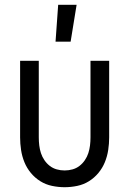

<svg xmlns="http://www.w3.org/2000/svg" viewBox="-20 -774 540 802"><path d="M250 8Q224 8 197.5 2.5Q171 -3 148.5 -17Q126 -31 109 -51.5Q92 -72 82 -96.5Q72 -121 68 -147.5Q64 -174 64 -200V-520H142V-200Q142 -183 144 -166.5Q146 -150 151 -134.5Q156 -119 165.5 -105Q175 -91 188 -81Q201 -71 217 -66.5Q233 -62 250 -62Q267 -62 283 -66.5Q299 -71 312 -81Q325 -91 334.5 -105Q344 -119 349 -134.5Q354 -150 356 -166.5Q358 -183 358 -200V-520H436V-200Q436 -174 432 -147.5Q428 -121 418 -96.5Q408 -72 391 -51.5Q374 -31 351.5 -17Q329 -3 302.5 2.5Q276 8 250 8ZM212 -600 223 -754H300L275 -600Z"/></svg>

Font: Huly
Style: Regular
Weight: 400
Designer: Belleve Invis
Foundry: Belleve Invis
Version: Version 33.2.5; ttfautohint (v1.8.4)